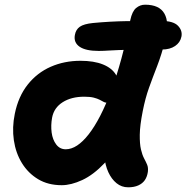

<svg xmlns="http://www.w3.org/2000/svg" viewBox="-20 -780 794 818"><path d="M401 -563Q345 -563 319 -581Q293 -599 299 -631Q303 -654 320 -666Q337 -678 376 -682Q450 -689 520.5 -690Q591 -691 666 -691Q718 -691 738 -670.5Q758 -650 753 -624Q748 -599 726 -584Q704 -569 670 -569Q586 -569 533.5 -568Q481 -567 450 -565Q419 -563 401 -563ZM243 9Q185 9 142.5 -16.5Q100 -42 73.5 -85Q47 -128 39 -182.5Q31 -237 43 -295Q58 -369 98 -419.5Q138 -470 196 -495.5Q254 -521 323 -521Q380 -521 418.5 -505.5Q457 -490 474 -461.5Q491 -433 483 -390Q478 -369 466 -355.5Q454 -342 441 -342Q429 -342 421.5 -346Q414 -350 404.5 -355Q395 -360 379.5 -364Q364 -368 339 -368Q284 -368 247 -344.5Q210 -321 202 -279Q196 -246 200 -215.5Q204 -185 219.5 -164.5Q235 -144 260 -144Q308 -144 358 -208Q408 -272 454 -394.5Q500 -517 535 -694Q543 -732 560 -746Q577 -760 598 -760Q659 -760 680.5 -722Q702 -684 685 -612Q668 -546 649.5 -498.5Q631 -451 615 -406.5Q599 -362 588 -306Q576 -245 575.5 -206Q575 -167 580.5 -143.5Q586 -120 594 -105Q602 -90 607 -78Q612 -66 610 -48Q607 -27 597 -12.5Q587 2 569 10Q551 18 526 18Q498 18 476.5 0.5Q455 -17 441.5 -46.5Q428 -76 424.5 -114.5Q421 -153 430 -194L512 -218Q473 -135 425.5 -85Q378 -35 330.5 -13Q283 9 243 9Z"/></svg>

Font: Shantell Sans
Style: Bold Italic
Weight: 700
Italic angle: -11°
Designer: Stephen Nixon, Anya Danilova, Shantell Martin
Foundry: Arrow Type
Version: Version 1.011;[c5ecc13dd]